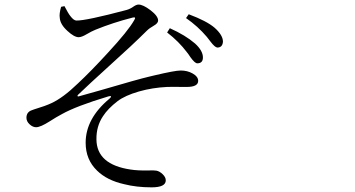

<svg xmlns="http://www.w3.org/2000/svg" viewBox="-20 -762 1540 833"><path d="M637.7 50.8Q572.3 50.8 518.6 37.1Q444.3 20.5 401.4 -21.5Q351.6 -69.3 351.6 -142.6Q351.6 -248 455.1 -334Q462.9 -340.8 461.4 -343.8Q460 -346.7 450.2 -343.8Q310.5 -301.8 248 -266.6Q225.6 -254.9 195.3 -235.4Q155.3 -210 136.7 -210Q122.1 -210 108.4 -222.7Q94.7 -235.4 94.7 -251Q94.7 -276.4 119.1 -284.2Q122.1 -285.2 127 -287.1Q178.7 -302.7 203.1 -314.5Q253.9 -337.9 317.4 -399.4Q375 -453.1 447.3 -532.2Q536.1 -627.9 562.5 -674.8Q572.3 -690.4 554.7 -685.5Q470.7 -664.1 393.6 -632.8Q377 -626 355.5 -613.3Q334 -600.6 321.3 -600.6Q301.8 -600.6 272.5 -627.9Q241.2 -656.2 239.3 -684.6Q236.3 -702.1 245.1 -732.4L259.8 -735.4L260.7 -733.4Q276.4 -703.1 285.2 -692.4Q299.8 -672.9 311.5 -672.9Q352.5 -671.9 529.3 -718.8Q545.9 -723.6 560.5 -734.4Q572.3 -742.2 581.1 -742.2Q600.6 -742.2 632.8 -717.8Q666 -692.4 666 -672.9Q666 -661.1 647 -650.4Q627.9 -639.6 617.2 -628.9Q556.6 -568.4 451.2 -473.6Q368.2 -398.4 318.4 -350.6Q315.4 -347.7 316.4 -345.2Q317.4 -342.8 321.3 -343.8Q349.6 -351.6 415 -370.1Q581.1 -418.9 627.9 -429.7Q634.8 -431.6 648.4 -434.6Q739.3 -456.1 763.7 -456.1Q793 -456.1 815.4 -443.4Q839.8 -429.7 839.8 -411.1Q839.8 -384.8 790 -384.8Q783.2 -384.8 769.5 -384.8Q733.4 -385.7 705.1 -384.8Q641.6 -381.8 583 -365.2Q522.5 -347.7 490.2 -323.2Q448.2 -291 426.8 -257.8Q397.5 -213.9 398.4 -157.2Q399.4 -47.9 546.9 -26.4Q577.1 -21.5 623 -22.5Q649.4 -23.4 659.2 -21.5Q672.9 -18.6 686 -5.9Q699.2 6.8 699.2 20.5Q699.2 50.8 637.7 50.8ZM835.9 -487.3Q825.2 -487.3 805.7 -514.6Q796.9 -528.3 791 -535.2Q755.9 -582 705.1 -621.1L716.8 -639.6Q784.2 -609.4 826.2 -573.2Q860.4 -542 860.4 -512.7Q860.4 -487.3 835.9 -487.3ZM922.9 -555.7Q912.1 -556.6 893.6 -581.1Q883.8 -594.7 877 -602.5Q837.9 -648.4 787.1 -683.6L798.8 -700.2Q877 -670.9 911.1 -641.6Q947.3 -609.4 947.3 -581.1Q945.3 -555.7 922.9 -555.7Z"/></svg>

Font: Bpmf Zihi Box R
Style: R
Weight: 400
Foundry: But Ko
Version: Version 1.320